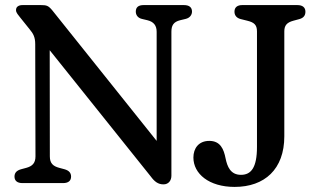

<svg xmlns="http://www.w3.org/2000/svg" viewBox="-20 -720 1256 755"><path d="M544.5 -700C524.5 -700 514 -691.5 514 -674.5C514 -662 521 -649.5 538.5 -645.5L559.5 -640.5C584.5 -634.5 596 -619.5 596 -595V-166L185.5 -679.5C178 -688.5 171.5 -694.5 165 -697C158.5 -699.5 151 -700 141 -700H69C60.5 -700 55 -698.5 50 -695C45.5 -692 43 -687 43 -680C43 -669.5 52.5 -660.5 59.5 -651L96 -605.5C111 -587.5 118.5 -574 118.5 -546L119.5 -105C119.5 -78.5 107 -66.5 83.5 -60L63 -54.5C45 -49.5 37 -40 37 -25.5C37 -9.5 47.5 0 68.5 0H228C249 0 259.5 -9.5 259.5 -25.5C259.5 -40 251.5 -49.5 233.5 -54.5L213 -60C188.5 -66.5 176 -78 176 -105L175.5 -522.5L572.5 -26.5C587.5 -6 601.5 5 623 5C643 5 654 -10.5 654 -29V-595C654 -619.5 662 -634 688.5 -640.5L709.5 -645.5C727 -649.5 735 -662 735 -674.5C735 -691.5 723.5 -700 703.5 -700ZM932.5 -700C915.5 -700 902 -693 902 -674C902 -659 911 -649 926.5 -645L952.5 -638.5C979 -632 990.5 -622.5 990.5 -596.5V-142.5C990.5 -60 967 -32.5 927.5 -32.5C886 -32.5 873.5 -65.5 867 -97.5C860 -133 847 -166 803 -166C761.5 -166 740.5 -137 740.5 -100.5C740.5 -37 801.5 15 902.5 15C1020.5 15 1098 -54.5 1098 -184V-596.5C1098 -619.5 1107.5 -631.5 1133.5 -638.5L1157.5 -645C1173.5 -649.5 1181 -659 1181 -674C1181 -690.5 1170 -700 1149.5 -700Z"/></svg>

Font: dr Title
Style: Regular
Weight: 400
Version: Version 1.000;hotconv 1.0.109;makeotfexe 2.5.65596